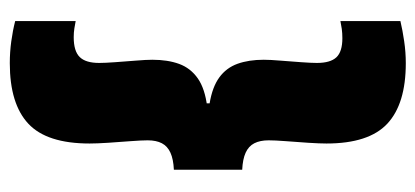

<svg xmlns="http://www.w3.org/2000/svg" viewBox="-248 -470 848 392"><g transform="rotate(90 176.0 -274.0)"><path d="M23 -667.5Q42 -672 64.2 -675.2Q86.5 -678.5 109 -678.5Q192 -678.5 232.5 -640.8Q273 -603 273 -516.5Q273 -502.5 271.5 -479.2Q270 -456 268.2 -433.5Q266.5 -411 266.5 -398.5Q266.5 -381 272.5 -369.2Q278.5 -357.5 291.8 -351.5Q305 -345.5 326.5 -344.5V-205Q305 -204 291.8 -198Q278.5 -192 272.5 -180.5Q266.5 -169 266.5 -151.5Q266.5 -139.5 268.2 -116.8Q270 -94 271.5 -70.8Q273 -47.5 273 -33Q273 54.5 232.5 92.2Q192 130 109 130Q86.5 130 64.5 127Q42.5 124 23 119V-4.5Q30 -3 38.2 -1.8Q46.5 -0.5 56 -0.5Q84.5 -0.5 96.5 -12.8Q108.5 -25 108.5 -52.5Q108.5 -64 107 -84.8Q105.5 -105.5 103.8 -127Q102 -148.5 102 -161Q102 -192.5 110.5 -215.8Q119 -239 140 -253.8Q161 -268.5 198 -273L191 -269.5V-278Q157.5 -283.5 138 -297.8Q118.5 -312 110.2 -335Q102 -358 102 -388.5Q102 -401.5 103.8 -422.8Q105.5 -444 107 -465Q108.5 -486 108.5 -497Q108.5 -524.5 97 -536.8Q85.5 -549 58 -549Q48 -549 39 -547.8Q30 -546.5 23 -545Z"/></g></svg>

Font: Anek Telugu Medium ExtraBold
Style: Regular
Weight: 800
Version: Version 1.003